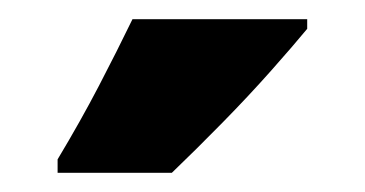

<svg xmlns="http://www.w3.org/2000/svg" viewBox="-20 -786 380 200"><path d="M300 -756Q286 -739 262.5 -712.5Q239 -686 211.5 -658Q184 -630 159 -606H40V-620Q64 -660 83 -696.5Q102 -733 118 -766H300Z"/></svg>

Font: Noto Sans Kannada ExtraCondensed Black
Style: Regular
Weight: 900
Width: 2
Designer: Jelle Bosma - Monotype Design Team
Foundry: Monotype Imaging Inc.
Version: Version 2.005; ttfautohint (v1.8.4.7-5d5b)